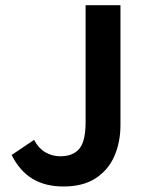

<svg xmlns="http://www.w3.org/2000/svg" viewBox="-20 -693 555 726"><path d="M219.7 12.2Q151.9 12.2 103.5 -16.6Q55.2 -45.4 23.9 -106.9L108.9 -164.1Q125 -132.8 151.1 -117.4Q177.2 -102.1 208 -102.1Q255.9 -102.1 279.8 -130.4Q303.7 -158.7 303.7 -231.4V-673.3H435.5V-220.2Q435.5 -156.2 412.8 -103.5Q390.1 -50.8 342.3 -19.3Q294.4 12.2 219.7 12.2Z"/></svg>

Font: Akatab ExtraBold
Style: Regular
Weight: 800
Designer: SIL International
Foundry: SIL International
Version: Version 3.000